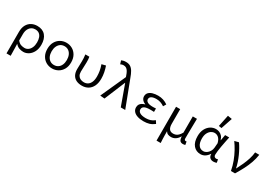

<svg xmlns="http://www.w3.org/2000/svg" viewBox="48 -1960 4705 3309"><g transform="rotate(30 2400.0 -306.0)"><path d="M93.1 178.5V-248.2Q93.1 -332.9 123.7 -388.1Q154.3 -443.3 205.7 -470.7Q257.2 -498.1 319.1 -498.1Q426.4 -498.1 483.3 -431.8Q540.3 -365.5 540.3 -250.4Q540.3 -167.6 509.8 -109Q479.3 -50.4 430.8 -19.2Q382.3 12 328.3 12Q286.3 12 245.7 -2.3Q205.1 -16.6 170.4 -57Q171.8 -13.4 172.8 24.1Q173.9 61.5 174.6 98.6Q175.3 135.7 176.1 178.5ZM314.1 -57.2Q353.4 -57.2 385.2 -80.3Q416.9 -103.3 436.1 -146.5Q455.3 -189.7 455.3 -249.7Q455.3 -303.3 440.8 -343.7Q426.3 -384 395.8 -406.5Q365.2 -428.9 315.6 -428.9Q277.3 -428.9 244.6 -408.6Q211.9 -388.4 191.8 -348.1Q171.6 -307.9 171.6 -246.9V-122.6Q207.1 -80.2 243.3 -68.7Q279.6 -57.2 314.1 -57.2Z M900 12Q835.9 12 782.3 -18.1Q728.7 -48.1 696.2 -105Q663.7 -161.9 663.7 -242.4Q663.7 -323.5 696.2 -380.8Q728.7 -438 782.3 -468Q835.9 -498.1 900 -498.1Q964.1 -498.1 1017.7 -468Q1071.3 -438 1103.8 -380.8Q1136.3 -323.5 1136.3 -242.4Q1136.3 -161.9 1103.8 -105Q1071.3 -48.1 1017.7 -18.1Q964.1 12 900 12ZM900 -56.5Q946.3 -56.5 980.4 -79.7Q1014.5 -102.9 1032.9 -144.8Q1051.3 -186.7 1051.3 -242.4Q1051.3 -298.1 1032.9 -340.3Q1014.5 -382.6 980.4 -406.1Q946.3 -429.6 900 -429.6Q853.7 -429.6 819.9 -406.1Q786.2 -382.6 767.4 -340.3Q748.7 -298.1 748.7 -242.4Q748.7 -186.7 767.4 -144.8Q786.2 -102.9 819.9 -79.7Q853.7 -56.5 900 -56.5Z M1494 12Q1428.7 12 1381.2 -11.2Q1333.6 -34.5 1308.3 -80.8Q1283 -127.1 1283 -196.8Q1283 -236 1285 -275Q1287 -314.1 1287 -352.6Q1287 -382 1285.9 -414.9Q1284.9 -447.9 1278.8 -486.1H1358.8Q1364.2 -461.1 1365.2 -433Q1366.3 -404.9 1366.3 -372.7Q1366.3 -335.1 1363.3 -284.3Q1360.3 -233.6 1360.3 -191.9Q1360.3 -143 1378.9 -113Q1397.5 -83.1 1428.5 -69.8Q1459.5 -56.5 1495.3 -56.5Q1538.1 -56.5 1571.3 -77.8Q1604.6 -99.1 1623.9 -143.6Q1643.3 -188 1643.3 -256.6Q1643.3 -307.8 1634.4 -362.1Q1625.5 -416.4 1603.2 -478.5L1683.2 -498.1Q1703.6 -438.9 1715.2 -379.6Q1726.8 -320.2 1726.8 -259.3Q1726.8 -171.9 1697.3 -111.4Q1667.8 -50.8 1615.3 -19.4Q1562.8 12 1494 12Z M1944.6 8.2 1856 0 2080.1 -496.7 2071.8 -520.1Q2056.1 -567.2 2038.4 -596.6Q2020.7 -625.9 1998.5 -639.8Q1976.3 -653.7 1946.3 -653.7Q1926 -653.7 1911.6 -649.1Q1897.2 -644.5 1883.6 -637.7L1862.8 -706.2Q1880.3 -714.1 1901.6 -719.2Q1922.9 -724.4 1954.9 -724.4Q2006.4 -724.4 2041.4 -702.5Q2076.4 -680.5 2103.2 -635.2Q2130 -589.8 2154.8 -519L2352.8 0H2264.1L2118.9 -402.8H2114.9Z M2720 12Q2649 12 2597.5 -5.5Q2546 -23 2518.5 -56Q2491 -89 2491 -134Q2491 -169 2506 -193Q2521 -217 2546.5 -232Q2572 -247 2602 -255V-259Q2559 -275 2537 -304Q2515 -333 2515 -367Q2515 -412 2542 -441Q2569 -470 2616.5 -484Q2664 -498 2725 -498Q2779 -498 2828 -482Q2877 -466 2918 -436L2885 -381Q2848 -407 2809.5 -420Q2771 -433 2727 -433Q2666 -433 2631.5 -414Q2597 -395 2597 -357Q2597 -324 2631 -304Q2665 -284 2738 -284Q2752 -284 2766.5 -285Q2781 -286 2799 -287V-219Q2778 -221 2759.5 -221Q2741 -221 2723 -221Q2648 -221 2610.5 -201.5Q2573 -182 2573 -141Q2573 -101 2611.5 -77.5Q2650 -54 2729 -54Q2774 -54 2815 -66Q2856 -78 2899 -112L2934 -57Q2881 -17 2831.5 -2.5Q2782 12 2720 12Z M3083.8 187.4V-486.1H3166.1V-195Q3166.1 -128.1 3191 -93.8Q3215.9 -59.4 3269.4 -59.4Q3293.9 -59.4 3318.2 -67.1Q3342.4 -74.7 3367.1 -97.4Q3391.7 -120.1 3416.9 -163.9V-486.1H3499.9Q3498.8 -420.4 3497.3 -351.5Q3495.9 -282.6 3495.1 -216.3Q3494.2 -150 3494.2 -91.6Q3494.2 -73 3502.3 -64.7Q3510.5 -56.5 3522.1 -56.5Q3525.8 -56.5 3529.6 -57Q3533.4 -57.5 3540.1 -58.5L3551.2 4.3Q3542.7 7.2 3531 9.6Q3519.2 12 3503.9 12Q3465.8 12 3446.7 -10.7Q3427.6 -33.4 3424.2 -92.4H3421.5Q3392.2 -40.2 3352.4 -15.2Q3312.6 9.8 3268.2 9.8Q3235 9.8 3207.3 -0.6Q3179.7 -11 3159.9 -43.4Q3160.2 7.4 3160.8 44.1Q3161.3 80.8 3162.7 113.9Q3164.1 146.9 3166.8 187.4Z M3853.5 12Q3766.4 12 3711.9 -51.5Q3657.5 -115.1 3657.5 -234.2Q3657.5 -318.1 3688.3 -376.9Q3719 -435.7 3768.7 -466.9Q3818.3 -498.1 3875.4 -498.1Q3908.4 -498.1 3940.2 -485.8Q3971.9 -473.5 3997.6 -446Q4023.4 -418.4 4037.2 -370.9H4039.9L4060.3 -486.1H4141.8Q4131.8 -438.1 4121.2 -385.6Q4110.7 -333.1 4101.6 -281.8Q4092.6 -230.4 4086.7 -185.4Q4080.8 -140.4 4080.8 -106.8Q4080.8 -82.4 4095 -69.5Q4109.1 -56.5 4128.8 -56.5Q4137.1 -56.5 4146 -58.6Q4155 -60.7 4162.7 -63.7L4174.5 -0.9Q4164.6 3.5 4148.8 7.8Q4133 12 4111.4 12Q4068.4 12 4042.2 -12.1Q4015.9 -36.2 4015.6 -86.8H4012.9Q3949.6 12 3853.5 12ZM3870.2 -57.2Q3904.5 -57.2 3935.5 -77.7Q3966.4 -98.3 3987 -132.7Q4007.5 -167.1 4010.8 -207.9L4018 -299.5Q4008.3 -339.1 3993 -364.8Q3977.7 -390.4 3959.6 -404.1Q3941.4 -417.9 3923 -423.4Q3904.7 -428.9 3888.1 -428.9Q3851.3 -428.9 3817.9 -407Q3784.6 -385 3763.5 -342.1Q3742.5 -299.2 3742.5 -234.9Q3742.5 -150.9 3776.2 -104Q3810 -57.2 3870.2 -57.2ZM3945.3 -559.3 3888.2 -568.9 3935.9 -799 4021 -783.9Z M4456.7 0Q4438.6 -95.5 4406.2 -180.9Q4373.8 -266.3 4332.9 -340.6Q4292 -415 4247 -477.3L4329.4 -498.1Q4356.9 -459.1 4384.6 -409.8Q4412.3 -360.5 4436.8 -305.9Q4461.2 -251.3 4480.1 -195.1Q4499 -139 4509.4 -84.6H4513.4Q4546.5 -147.2 4577.3 -215.1Q4608.1 -283 4629.8 -351.9Q4651.4 -420.7 4657.3 -486.1H4740.1Q4727.6 -401.5 4699.8 -322.9Q4672 -244.3 4631.4 -165.4Q4590.7 -86.5 4537.8 0Z"/></g></svg>

Font: Source Code Pro ExtraLight
Style: Regular
Weight: 200
Monospace: yes
Designer: Paul D. Hunt, Teo Tuominen
Foundry: Adobe
Version: Version 1.026;hotconv 1.1.0;makeotfexe 2.6.0